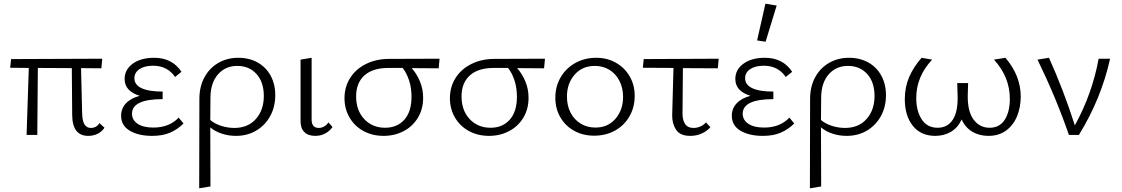

<svg xmlns="http://www.w3.org/2000/svg" viewBox="-20 -731 6076 1040"><path d="M546 -39Q532 -18 509 -6.5Q486 5 458 5Q372 5 371 -108L369 -362L185 -363L182 0H124L136 -363L35 -364L40 -411L534 -413L529 -361L419 -362L425 -117Q426 -75 438 -56.5Q450 -38 472 -38Q502 -38 519 -64Z M974 -62Q943 -31 902.5 -13Q862 5 804 5Q730 5 683 -23Q636 -51 636 -104Q636 -143 662 -171Q688 -199 737 -212Q655 -237 655 -303Q655 -354 699 -386Q743 -418 815 -418Q913 -418 963 -342L928 -314Q910 -342 880 -358.5Q850 -375 809 -375Q763 -375 735.5 -356.5Q708 -338 708 -307Q708 -272 746.5 -253.5Q785 -235 861 -235V-194Q695 -194 695 -115Q695 -81 725.5 -60.5Q756 -40 811 -40Q897 -40 948 -94Z M1471 -215Q1471 -153 1444 -103Q1417 -53 1368.5 -24Q1320 5 1258 5Q1218 5 1181.5 -7Q1145 -19 1119 -41Q1119 171 1120 279L1059 289Q1060 125 1060 -195Q1060 -262 1087.5 -312.5Q1115 -363 1163 -390.5Q1211 -418 1271 -418Q1330 -418 1375.5 -392.5Q1421 -367 1446 -321Q1471 -275 1471 -215ZM1409 -211Q1409 -286 1369.5 -330Q1330 -374 1265 -374Q1201 -374 1161 -328.5Q1121 -283 1120 -205Q1120 -119 1119 -81Q1142 -61 1177.5 -49.5Q1213 -38 1249 -38Q1323 -38 1366 -86.5Q1409 -135 1409 -211Z M1608 -79V-408L1668 -418V-88Q1666 -38 1707 -38Q1721 -38 1735 -45.5Q1749 -53 1759 -68L1781 -43Q1766 -21 1741.5 -8Q1717 5 1688 5Q1648 5 1627.5 -16.5Q1607 -38 1608 -79Z M2356 -361Q2308 -362 2210 -362Q2237 -332 2254.5 -290.5Q2272 -249 2272 -201Q2272 -140 2243.5 -93Q2215 -46 2166 -20.5Q2117 5 2058 5Q1997 5 1948.5 -21.5Q1900 -48 1873 -95Q1846 -142 1846 -199Q1846 -260 1876.5 -308.5Q1907 -357 1962.5 -384.5Q2018 -412 2089 -412L2361 -413ZM2161 -363H2084Q1999 -363 1954 -322.5Q1909 -282 1909 -209Q1909 -133 1953 -86Q1997 -39 2066 -39Q2131 -39 2170 -82.5Q2209 -126 2209 -207Q2209 -255 2196 -295Q2183 -335 2161 -363Z M2927 -361Q2879 -362 2781 -362Q2808 -332 2825.5 -290.5Q2843 -249 2843 -201Q2843 -140 2814.5 -93Q2786 -46 2737 -20.5Q2688 5 2629 5Q2568 5 2519.5 -21.5Q2471 -48 2444 -95Q2417 -142 2417 -199Q2417 -260 2447.5 -308.5Q2478 -357 2533.5 -384.5Q2589 -412 2660 -412L2932 -413ZM2732 -363H2655Q2570 -363 2525 -322.5Q2480 -282 2480 -209Q2480 -133 2524 -86Q2568 -39 2637 -39Q2702 -39 2741 -82.5Q2780 -126 2780 -207Q2780 -255 2767 -295Q2754 -335 2732 -363Z M2988 -202Q2988 -263 3017 -312.5Q3046 -362 3096.5 -390Q3147 -418 3210 -418Q3269 -418 3316.5 -391Q3364 -364 3391 -317Q3418 -270 3418 -212Q3418 -150 3389.5 -100.5Q3361 -51 3311 -23.5Q3261 4 3198 4Q3138 4 3090 -22.5Q3042 -49 3015 -96Q2988 -143 2988 -202ZM3355 -206Q3355 -255 3335 -293.5Q3315 -332 3280.5 -353Q3246 -374 3202 -374Q3134 -374 3092.5 -326.5Q3051 -279 3051 -208Q3051 -158 3071 -120Q3091 -82 3126 -61Q3161 -40 3205 -40Q3273 -40 3314 -88Q3355 -136 3355 -206Z M3677 -117Q3676 -84 3690 -61Q3704 -38 3737 -38Q3755 -38 3773 -45.5Q3791 -53 3804 -68L3828 -42Q3810 -21 3781.5 -8Q3753 5 3719 5Q3664 5 3642 -28.5Q3620 -62 3621 -108L3628 -363L3462 -364L3467 -411L3873 -413L3868 -361L3679 -362Z M4127 -505 4081 -512 4126 -711 4187 -701ZM4282 -62Q4251 -31 4210.5 -13Q4170 5 4112 5Q4038 5 3991 -23Q3944 -51 3944 -104Q3944 -143 3970 -171Q3996 -199 4045 -212Q3963 -237 3963 -303Q3963 -354 4007 -386Q4051 -418 4123 -418Q4221 -418 4271 -342L4236 -314Q4218 -342 4188 -358.5Q4158 -375 4117 -375Q4071 -375 4043.5 -356.5Q4016 -338 4016 -307Q4016 -272 4054.5 -253.5Q4093 -235 4169 -235V-194Q4003 -194 4003 -115Q4003 -81 4033.5 -60.5Q4064 -40 4119 -40Q4205 -40 4256 -94Z M4779 -215Q4779 -153 4752 -103Q4725 -53 4676.5 -24Q4628 5 4566 5Q4526 5 4489.5 -7Q4453 -19 4427 -41Q4427 171 4428 279L4367 289Q4368 125 4368 -195Q4368 -262 4395.5 -312.5Q4423 -363 4471 -390.5Q4519 -418 4579 -418Q4638 -418 4683.5 -392.5Q4729 -367 4754 -321Q4779 -275 4779 -215ZM4717 -211Q4717 -286 4677.5 -330Q4638 -374 4573 -374Q4509 -374 4469 -328.5Q4429 -283 4428 -205Q4428 -119 4427 -81Q4450 -61 4485.5 -49.5Q4521 -38 4557 -38Q4631 -38 4674 -86.5Q4717 -135 4717 -211Z M5509 -208Q5509 -151 5489.5 -102.5Q5470 -54 5430.5 -24.5Q5391 5 5334 5Q5284 5 5246 -18Q5208 -41 5189 -84Q5169 -40 5131.5 -17.5Q5094 5 5046 5Q4968 5 4924.5 -49.5Q4881 -104 4881 -194Q4881 -259 4904.5 -313.5Q4928 -368 4972 -418L5029 -408Q4943 -316 4943 -200Q4943 -130 4972.5 -84.5Q5002 -39 5059 -39Q5113 -39 5141.5 -83.5Q5170 -128 5167 -216L5165 -281H5224L5222 -218Q5220 -129 5253 -84Q5286 -39 5340 -39Q5395 -39 5422.5 -82.5Q5450 -126 5450 -195Q5450 -314 5364 -408L5426 -418Q5509 -321 5509 -208Z M5993 -413Q5945 -196 5824 0H5770Q5701 -200 5600 -408L5662 -418Q5741 -243 5802 -52Q5896 -222 5931 -413Z"/></svg>

Font: Isabella Sans
Style: Regular
Weight: 400
Designer: Original fonts by Christian Thalmann (Catharsis Fonts), Modifications by Cristiano Sobral
Version: Version 0.002;July 12, 2020;FontCreator 13.0.0.2655 64-bit; 